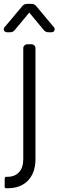

<svg xmlns="http://www.w3.org/2000/svg" viewBox="-37 -776 305 1000"><path d="M-12.8 196.7 -12.4 152.7Q-12.4 149.5 -10.1 147.2Q-7.8 144.9 -4.6 144.9H1.1Q40.5 144.9 62.1 120.7Q84.2 97.3 84.2 52.9V-524.5Q84.2 -533.4 90.4 -539.4Q96.6 -545.5 105.1 -545.5H127.1Q135.7 -545.5 141.7 -539.4Q147.7 -533.4 147.7 -524.5V52.9Q147.7 122.9 109.4 163.7Q71 204.5 1.8 204.5H-5.3Q-8.5 204.5 -10.7 202.2Q-12.8 199.9 -12.8 196.7ZM-13.8 -633.5 79.5 -744.7Q83.8 -750 90 -752.8Q96.2 -755.7 103.3 -755.7H127.5Q142 -755.7 151.3 -744.7L244.3 -633.5Q247.9 -629.6 247.9 -623.6Q247.9 -617.5 243.6 -612.7Q239.3 -608 232.6 -608H214.8Q208.1 -608 201.7 -611Q195.3 -614 191.1 -619.3L115.4 -710.6L39.8 -619.3Q30.2 -608 16 -608H-1.8Q-8.5 -608 -13 -612.7Q-17.4 -617.5 -17.4 -623.9Q-17.4 -629.6 -13.8 -633.5Z"/></svg>

Font: DeltaSans Light
Style: Regular
Weight: 300
Designer: Rasmus Andersson
Foundry: rsms
Version: Version 3.012